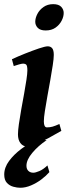

<svg xmlns="http://www.w3.org/2000/svg" viewBox="-30 -678 327 916"><path d="M273.9 -616.2Q273.9 -598.1 263.9 -578.9Q253.9 -559.6 234.9 -546.1Q215.8 -532.7 188 -532.7Q162.1 -532.7 150.1 -545.2Q138.2 -557.6 138.2 -574.2Q138.2 -591.8 148.2 -611.3Q158.2 -630.9 177.5 -644.5Q196.8 -658.2 223.6 -658.2Q250 -658.2 262 -645.5Q273.9 -632.8 273.9 -616.2ZM262.7 -53.7Q231.9 -35.6 200.2 -18.6Q168.5 -1.5 140.9 9.3Q113.3 20 95.2 20Q79.1 20 67.4 4.6Q55.7 -10.7 55.7 -37.1Q55.7 -54.7 60.1 -86.2Q64.5 -117.7 71.3 -155.5Q78.1 -193.4 85 -230.7Q91.8 -268.1 96.2 -297.9Q100.6 -327.6 100.6 -341.8Q100.6 -364.3 95.2 -369.4Q89.8 -374.5 80.6 -374.5Q74.7 -374.5 60.5 -370.6Q46.4 -366.7 35.6 -362.8L26.9 -395.5Q54.2 -408.2 89.6 -422.4Q125 -436.5 155.3 -446.8Q185.5 -457 197.8 -457Q211.4 -457 219 -447.8Q226.6 -438.5 226.6 -416Q226.6 -398.9 221.7 -366.9Q216.8 -335 210 -296.1Q203.1 -257.3 196 -218.5Q189 -179.7 184.1 -147.9Q179.2 -116.2 179.2 -99.1Q179.2 -70.3 193.8 -70.3Q209 -70.3 221.4 -74Q233.9 -77.6 253.4 -86.4ZM205.6 143.1Q190.4 160.6 167.5 178Q144.5 195.3 118.2 206.5Q91.8 217.8 66.9 217.8Q51.8 217.8 33.7 212.9Q15.6 208 2.9 194.3Q-9.8 180.7 -9.8 154.8Q-9.8 121.1 13.4 89.8Q36.6 58.6 71.5 32.5Q106.4 6.3 142.6 -12.2L192.4 -9.3Q152.3 17.6 124.3 51Q96.2 84.5 96.2 112.8Q96.2 128.4 105.2 137.2Q114.3 146 128.9 146Q139.2 146 157.7 138.2Q176.3 130.4 196.3 111.3Z"/></svg>

Font: Gentium Plus
Style: Bold Italic
Weight: 700
Italic angle: -8°
Designer: Victor Gaultney, Annie Olsen, Iska Routamaa, Becca Hirsbrunner
Foundry: SIL International
Version: Version 6.101